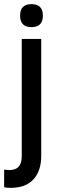

<svg xmlns="http://www.w3.org/2000/svg" viewBox="-43 -756 281 927"><path d="M164 -680.5Q164 -625 109 -625Q54 -625 54 -680.5Q54 -736 109 -736Q164 -736 164 -680.5ZM62 -568H156V-3Q156 69 118.5 110Q81 151 8 151Q-12 151 -23 148V63Q-7 65 2 65Q33 65 47.5 48.5Q62 32 62 -3Z"/></svg>

Font: Khand Medium
Style: Regular
Weight: 500
Designer: Devanagari: Sanchit Sawaria, Jyotish Sonowal; Latin: Satya Rajpurohit
Foundry: Indian Type Foundry
Version: Version 1.100;PS 1.0;hotconv 1.0.78;makeotf.lib2.5.61930; tt